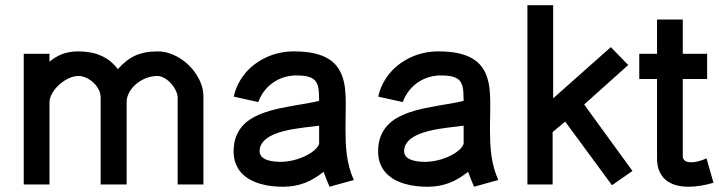

<svg xmlns="http://www.w3.org/2000/svg" viewBox="-20 -710 2766 739"><path d="M71.4 -502.9V0H170.5V-316.4Q170.5 -327.7 175.4 -339.7Q180.3 -351.6 188.5 -362.9Q196.8 -374.1 207.8 -384.1Q218.8 -394.1 231.1 -401.5Q243.4 -409 256.4 -413.3Q269.4 -417.6 281.4 -417.6Q297.2 -417.6 312.6 -410.3Q328.1 -402.9 340.2 -391.4Q352.4 -379.9 359.9 -365.2Q367.3 -350.6 367.3 -335.9V0H467.5V-316.6Q467.5 -330.5 472.3 -343.2Q477.2 -356 485.4 -367.1Q493.7 -378.3 505.1 -387.6Q516.5 -396.9 529.4 -403.5Q542.4 -410.2 556.6 -413.9Q570.8 -417.6 584.8 -417.6Q598.9 -417.6 613.1 -409.4Q627.2 -401.2 638.5 -388.6Q649.7 -376 656.7 -361.3Q663.8 -346.7 663.8 -333.7V0H762.9V-339.7Q762.9 -360.7 756.1 -381.3Q749.2 -402 737.2 -421.1Q725.2 -440.3 708.6 -457Q691.9 -473.6 672.3 -485.9Q652.6 -498.1 630.9 -505.2Q609.1 -512.2 586.7 -512.2Q560.1 -512.2 538.6 -508Q517.2 -503.7 499 -495.3Q480.9 -486.8 465 -474Q449 -461.2 433.7 -444Q406.2 -479.6 368.5 -495.9Q330.8 -512.2 281.5 -512.2Q263 -512.2 247.8 -509.5Q232.5 -506.8 219.2 -501.8Q206 -496.7 194 -489.3Q182 -481.9 170.5 -472.6V-502.9Z M1341.9 -17.2Q1331.4 -40.1 1325 -64.1Q1318.6 -88 1315.2 -112.3Q1311.9 -136.5 1310.8 -161.1Q1309.8 -185.6 1309.8 -209.4Q1309.8 -222.3 1310 -235.3Q1310.2 -248.3 1310.3 -261.5Q1310.4 -274.6 1310.6 -287.2Q1310.8 -299.8 1310.8 -311.8Q1310.8 -340.2 1308.3 -366.3Q1305.7 -392.4 1298.1 -414.6Q1290.5 -436.7 1276.7 -454.7Q1262.9 -472.8 1240.7 -485.6Q1218.5 -498.5 1186.3 -505.4Q1154.2 -512.2 1109.9 -512.2Q1083.4 -512.2 1057.6 -506.8Q1031.7 -501.4 1008.2 -490.8Q984.6 -480.3 963.6 -465.1Q942.6 -450 926 -430.6Q909.5 -411.2 897.4 -387.9Q885.3 -364.6 879.8 -338.1L974.1 -317.1Q982.7 -340.8 997.3 -359.8Q1011.9 -378.8 1031 -392Q1050 -405.3 1072.9 -412.5Q1095.9 -419.6 1121.1 -419.6Q1141.8 -419.6 1156.2 -417.2Q1170.5 -414.7 1180.2 -409.6Q1189.8 -404.4 1195.4 -396.6Q1201 -388.8 1203.9 -377.9Q1206.8 -367 1207.5 -353.2Q1208.1 -339.4 1208.3 -322Q1185.8 -316.2 1159.8 -311.8Q1133.8 -307.4 1106.3 -302.7Q1078.8 -297.9 1051.5 -292Q1024.1 -286 998.9 -277.2Q973.6 -268.5 951.7 -256Q929.7 -243.6 913.7 -225.7Q897.8 -207.9 888.5 -183.8Q879.2 -159.8 879.2 -127.5Q879.2 -100.8 887.2 -80.3Q895.1 -59.9 909 -44.7Q922.9 -29.6 941.5 -19.2Q960 -8.9 981.1 -2.7Q1002.1 3.5 1024.7 6.2Q1047.2 8.8 1069.1 8.8Q1092.6 8.8 1113.1 5.1Q1133.6 1.5 1152.7 -5.7Q1171.8 -12.9 1189.6 -23.7Q1207.5 -34.6 1225.6 -48.6Q1231 -33.9 1236.6 -19.5Q1242.3 -5.1 1248.4 8.7ZM1208.3 -156.2Q1205.5 -147.5 1197.5 -138.9Q1189.6 -130.4 1178.3 -122.7Q1167 -115 1152.9 -108.4Q1138.8 -101.9 1123 -97Q1107.3 -92.2 1090.8 -89.6Q1074.2 -87 1058.4 -87Q1049 -87 1039.5 -87.9Q1030 -88.9 1021.2 -90.7Q1012.5 -92.5 1004.8 -95.6Q997.1 -98.6 991.5 -103.1Q985.8 -107.6 982.5 -113.8Q979.2 -119.9 979.2 -127.5Q979.2 -143.4 986.7 -155.7Q994.1 -168.1 1006.7 -177.4Q1019.3 -186.8 1036.1 -193.6Q1052.9 -200.3 1071.6 -205.2Q1090.2 -210.1 1109.9 -213.3Q1129.6 -216.6 1147.7 -218.9Q1165.8 -221.3 1181.5 -222.9Q1197.3 -224.5 1208.3 -226.3Z M1898 -17.2Q1887.6 -40.1 1881.2 -64.1Q1874.7 -88 1871.4 -112.3Q1868.1 -136.5 1867 -161.1Q1865.9 -185.6 1865.9 -209.4Q1865.9 -222.3 1866.1 -235.3Q1866.3 -248.3 1866.5 -261.5Q1866.6 -274.6 1866.8 -287.2Q1867 -299.8 1867 -311.8Q1867 -340.2 1864.4 -366.3Q1861.8 -392.4 1854.2 -414.6Q1846.7 -436.7 1832.9 -454.7Q1819 -472.8 1796.8 -485.6Q1774.6 -498.5 1742.5 -505.4Q1710.4 -512.2 1666 -512.2Q1639.6 -512.2 1613.7 -506.8Q1587.9 -501.4 1564.3 -490.8Q1540.7 -480.3 1519.7 -465.1Q1498.7 -450 1482.2 -430.6Q1465.6 -411.2 1453.5 -387.9Q1441.4 -364.6 1435.9 -338.1L1530.3 -317.1Q1538.9 -340.8 1553.5 -359.8Q1568.1 -378.8 1587.1 -392Q1606.2 -405.3 1629.1 -412.5Q1652.1 -419.6 1677.2 -419.6Q1697.9 -419.6 1712.3 -417.2Q1726.7 -414.7 1736.3 -409.6Q1746 -404.4 1751.6 -396.6Q1757.1 -388.8 1760.1 -377.9Q1763 -367 1763.6 -353.2Q1764.3 -339.4 1764.5 -322Q1742 -316.2 1716 -311.8Q1689.9 -307.4 1662.5 -302.7Q1635 -297.9 1607.6 -292Q1580.3 -286 1555 -277.2Q1529.8 -268.5 1507.8 -256Q1485.8 -243.6 1469.9 -225.7Q1453.9 -207.9 1444.6 -183.8Q1435.4 -159.8 1435.4 -127.5Q1435.4 -100.8 1443.3 -80.3Q1451.3 -59.9 1465.2 -44.7Q1479.1 -29.6 1497.6 -19.2Q1516.1 -8.9 1537.2 -2.7Q1558.3 3.5 1580.8 6.2Q1603.3 8.8 1625.3 8.8Q1648.7 8.8 1669.2 5.1Q1689.7 1.5 1708.8 -5.7Q1727.9 -12.9 1745.8 -23.7Q1763.7 -34.6 1781.7 -48.6Q1787.1 -33.9 1792.8 -19.5Q1798.4 -5.1 1804.6 8.7ZM1764.5 -156.2Q1761.6 -147.5 1753.7 -138.9Q1745.7 -130.4 1734.4 -122.7Q1723.1 -115 1709 -108.4Q1694.9 -101.9 1679.2 -97Q1663.5 -92.2 1646.9 -89.6Q1630.4 -87 1614.6 -87Q1605.2 -87 1595.7 -87.9Q1586.1 -88.9 1577.4 -90.7Q1568.7 -92.5 1560.9 -95.6Q1553.2 -98.6 1547.6 -103.1Q1542 -107.6 1538.7 -113.8Q1535.4 -119.9 1535.4 -127.5Q1535.4 -143.4 1542.8 -155.7Q1550.3 -168.1 1562.9 -177.4Q1575.5 -186.8 1592.3 -193.6Q1609.1 -200.3 1627.7 -205.2Q1646.4 -210.1 1666.1 -213.3Q1685.7 -216.6 1703.9 -218.9Q1722 -221.3 1737.7 -222.9Q1753.4 -224.5 1764.5 -226.3Z M2228.4 -307.8 2398.1 -459.8 2331 -528.6 2109.1 -331.5V-689.9H2010V0H2107V-201.6L2155.3 -242L2335.5 2.9L2414.3 -52Z M2699.4 -100.5Q2693.5 -97.9 2686.2 -95.1Q2678.9 -92.3 2671.1 -90.1Q2663.3 -88 2655.4 -86.7Q2647.5 -85.4 2640.4 -85.4Q2635 -85.4 2629.1 -86.3Q2623.2 -87.3 2618.6 -89.9Q2614 -92.6 2611 -97Q2608 -101.4 2608 -108.4V-405.9H2701.7V-502.9H2608V-634.8H2508.9V-502.9H2440.5V-405.9H2508.9V-100.7Q2508.9 -72.7 2517.5 -52Q2526.2 -31.2 2541.9 -17.9Q2557.7 -4.5 2579.9 2.1Q2602.1 8.8 2629.1 8.8Q2653.5 8.8 2678.2 4.5Q2702.8 0.2 2726.2 -6.4Z"/></svg>

Font: Saysettha
Style: Regular
Weight: 400
Designer: John M. Durdin
Foundry: Lao Script for Windows
Version: Version 2.201